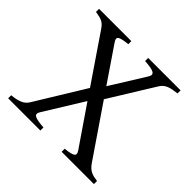

<svg xmlns="http://www.w3.org/2000/svg" viewBox="-156 -771 926 926"><g transform="rotate(45 307.5 -307.5)"><path d="M379.9 0V-21Q401.4 -22.9 414.6 -26.1Q427.7 -29.3 433.6 -33.9Q439.5 -38.6 438.7 -45.4Q438 -52.2 431.2 -62L294.9 -261.2L171.9 -62Q158.2 -40.5 174.1 -32.2Q189.9 -23.9 234.9 -21V0H15.1V-21Q46.9 -23.4 69.3 -32.5Q91.8 -41.5 104 -62L258.8 -314.5L96.2 -553.2Q88.9 -564 82 -570.8Q75.2 -577.6 66.7 -582Q58.1 -586.4 47.1 -589.1Q36.1 -591.8 20 -594.2V-615.2H240.2V-594.2Q198.7 -590.3 186 -582.3Q173.3 -574.2 188 -553.2L308.6 -376L418.9 -553.2Q425.8 -564.5 424.8 -571.5Q423.8 -578.6 415.5 -583.3Q407.2 -587.9 392.1 -590.3Q377 -592.8 355 -594.2V-615.2H576.2V-594.2Q558.6 -592.3 544.7 -589.6Q530.8 -586.9 520 -582.3Q509.3 -577.6 501.2 -570.6Q493.2 -563.5 486.8 -553.2L344.7 -323.2L522.9 -62Q530.3 -51.8 537.8 -44.7Q545.4 -37.6 554.4 -33Q563.5 -28.3 574.7 -25.6Q585.9 -22.9 600.1 -21V0Z"/></g></svg>

Font: Gentium Plus CyrE
Style: Regular
Weight: 400
Designer: J. Victor Gaultney, Annie Olsen, Iska Routamaa, Becca Hirsbrunner
Foundry: SIL International
Version: Version 5.000